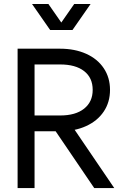

<svg xmlns="http://www.w3.org/2000/svg" viewBox="-20 -954 622 974"><path d="M69.3 -707H155.3V0H69.3ZM153.3 -368.2H285.2Q363.3 -368.2 406.7 -402.8Q450.2 -437.5 450.2 -498Q450.2 -559.6 406.7 -593.3Q363.3 -627 285.2 -627H153.3V-707H284.2Q359.4 -707 417 -681.2Q474.6 -655.3 506.3 -607.9Q538.1 -560.5 538.1 -498Q538.1 -435.5 506.3 -388.2Q474.6 -340.8 417 -314.5Q359.4 -288.1 284.2 -288.1H153.3ZM234.4 -329.1H335.9L559.6 0H458ZM234.4 -801.8H317.4L225.6 -933.6H142.6ZM264.6 -801.8H347.7L439.5 -933.6H356.4Z"/></svg>

Font: Wanted Sans Std Variable
Style: Regular
Weight: 400
Designer: Original Design by Kil Hyung-jin and Kang Hanbin, Wanted Lab, Inc;
Foundry: Wanted Lab, Inc.
Version: Version 1.003;Glyphs 3.2 (3227)